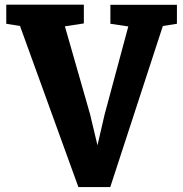

<svg xmlns="http://www.w3.org/2000/svg" viewBox="-20 -778 769 806"><path d="M309.1 7.3H442.9L663.6 -668.9L722.7 -678.2V-757.8H443.4V-678.2L518.6 -667L418.9 -296.4L389.2 -168L357.9 -299.3L252.4 -667.5L332 -679.7V-758.3H6.3V-678.2L64 -668.9Z"/></svg>

Font: Merriweather
Style: Heavy
Weight: 900
Designer: Eben Sorkin ( eben@eyebytes.com )
Foundry: Sorkin Type Co.
Version: Version 1.003